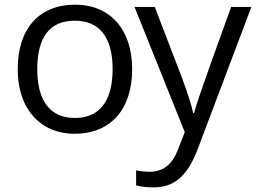

<svg xmlns="http://www.w3.org/2000/svg" viewBox="-20 -565 1101 825"><path d="M547.9 -268.1C547.9 -93.8 454.6 9.8 299.8 9.8C204.1 9.8 127 -36.6 86.4 -120.6C66.4 -162.6 56.2 -211.9 56.2 -268.1C56.2 -442.4 148.4 -544.9 303.2 -544.9C453.1 -544.9 547.9 -438 547.9 -268.1ZM773.9 2.9 558.1 -535.2H645L762.2 -230C788.1 -160.2 803.7 -109.9 810.1 -79.1H814C818.4 -95.7 827.1 -124 840.8 -164.6C854 -204.6 898.4 -328.1 973.1 -535.2H1060.1L830.1 74.2C784.7 194.8 726.6 240.2 638.2 240.2C613.3 240.2 588.9 237.3 564.9 231.9V167C583 170.9 603 172.9 625 172.9C680.7 172.9 720.2 141.6 744.1 79.1ZM140.1 -268.1C140.1 -131.3 195.8 -58.1 301.8 -58.1C407.7 -58.1 463.9 -130.9 463.9 -268.1C463.9 -404.3 408.2 -476.1 300.8 -476.1C194.8 -476.1 140.1 -406.2 140.1 -268.1Z"/></svg>

Font: OpenSansEmoji
Style: Regular
Weight: 400
Foundry: MorbZ
Version: Version 1.000;PS 001.000;hotconv 1.0.70;makeotf.lib2.5.58329